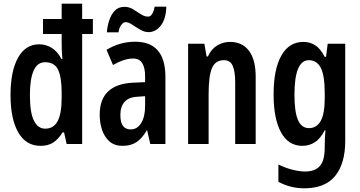

<svg xmlns="http://www.w3.org/2000/svg" viewBox="-20 -780 1951 1040"><path d="M200 10Q121 10 79 -62.5Q37 -135 37 -266Q37 -394 77.5 -467Q118 -540 192 -540Q229 -540 260.5 -520.5Q292 -501 313 -460H318Q315 -494 314.5 -516Q314 -538 314 -548V-596H213V-677H314V-760H425V-677H483V-596H425V0H341L327 -63H319Q296 -26 268.5 -8Q241 10 200 10ZM225 -83Q270 -83 292 -123.5Q314 -164 314 -252V-275Q314 -362 294.5 -402.5Q275 -443 224 -443Q182 -443 162 -397Q142 -351 142 -266Q142 -169 164 -126Q186 -83 225 -83Z M712 -554Q876 -554 876 -363V0H794L777 -74H775Q751 -32 720.5 -11Q690 10 644 10Q600 10 573 -14Q546 -38 533 -76Q520 -114 520 -158Q520 -242 566 -285Q612 -328 699 -332L766 -335V-366Q766 -413 750.5 -438Q735 -463 701 -463Q654 -463 592 -428L557 -510Q629 -554 712 -554ZM725 -256Q678 -254 655 -228.5Q632 -203 632 -158Q632 -116 646.5 -97.5Q661 -79 688 -79Q723 -79 744.5 -113Q766 -147 766 -207V-259ZM559 -605Q561 -636 571 -668Q581 -700 601 -721.5Q621 -743 654 -743Q679 -743 700.5 -730Q722 -717 742 -703.5Q762 -690 782 -690Q796 -690 805 -706Q814 -722 818 -744H881Q879 -677 851 -641.5Q823 -606 785 -606Q762 -606 739 -619.5Q716 -633 696 -646.5Q676 -660 660 -660Q648 -660 636.5 -644.5Q625 -629 622 -605Z M1226 -553Q1292 -553 1328.5 -505Q1365 -457 1365 -363V0H1254V-333Q1254 -393 1240.5 -423.5Q1227 -454 1193 -454Q1147 -454 1128.5 -412Q1110 -370 1110 -270V0H999V-543H1087L1099 -474H1106Q1124 -514 1156 -533.5Q1188 -553 1226 -553Z M1623 -553Q1658 -553 1686.5 -535.5Q1715 -518 1739 -472H1746L1755 -543H1850V-17Q1850 106 1795.5 173Q1741 240 1627 240Q1554 240 1488 205V111Q1529 131 1566.5 140Q1604 149 1633 149Q1685 149 1712 120Q1739 91 1739 17V7Q1739 -33 1743 -74H1739Q1714 -27 1684 -8.5Q1654 10 1618 10Q1542 10 1502 -63.5Q1462 -137 1462 -268Q1462 -405 1504 -479Q1546 -553 1623 -553ZM1653 -454Q1575 -454 1575 -267Q1575 -174 1594 -130Q1613 -86 1654 -86Q1695 -86 1717 -124.5Q1739 -163 1739 -250V-274Q1739 -371 1717.5 -412.5Q1696 -454 1653 -454Z"/></svg>

Font: Noto Sans Gurmukhi ExtraCondensed SemiBold
Style: Regular
Weight: 600
Width: 2
Designer: Jelle Bosma - Monotype Design Team
Foundry: Monotype Imaging Inc.
Version: Version 2.004; ttfautohint (v1.8.4.7-5d5b)